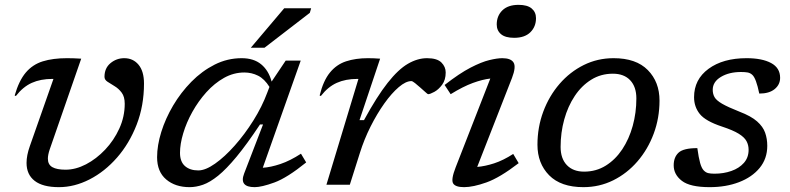

<svg xmlns="http://www.w3.org/2000/svg" viewBox="-20 -762 3260 792"><path d="M574 -417.5Q574 -326 543.8 -248Q513.5 -170 462.8 -112Q412 -54 349.5 -22Q287 10 223 10Q156.5 10 123 -16Q89.5 -42 89.5 -90Q89.5 -121 103 -159L200.5 -436.5H196Q147.5 -436.5 111.2 -420.2Q75 -404 45.5 -366L40.5 -368Q58 -429 86.2 -462.5Q114.5 -496 156.5 -509Q198.5 -522 256.5 -522Q270.5 -522 285 -521.5Q299.5 -521 315 -520L185 -145.5Q177.5 -123 177.5 -107.5Q177.5 -83 196 -72.5Q214.5 -62 250.5 -62Q292 -62 334.8 -84.2Q377.5 -106.5 413.8 -144.8Q450 -183 472.2 -231.8Q494.5 -280.5 494.5 -334Q494.5 -363 482 -379.8Q469.5 -396.5 452.8 -406.5Q436 -416.5 423.5 -424.8Q411 -433 411 -445Q411 -481 435.8 -501.5Q460.5 -522 492.5 -522Q529 -522 551.5 -495Q574 -468 574 -417.5Z M987 -46 1065 -248.5H1052.5Q998 -166.5 955.8 -115.5Q913.5 -64.5 879.8 -37.2Q846 -10 817.5 0Q789 10 762 10Q703 10 665.5 -21.8Q628 -53.5 628 -113.5Q628 -162 645.2 -217.5Q662.5 -273 694.2 -326.8Q726 -380.5 769.5 -424.8Q813 -469 865.5 -495.5Q918 -522 977 -522Q1026.5 -522 1057.2 -496.8Q1088 -471.5 1100.5 -425.5L1158.5 -512H1220.5L1064 -70Q1096.5 -72 1136.8 -85.5Q1177 -99 1221.5 -128L1243 -92Q1164.5 -28.5 1111.8 -9.2Q1059 10 1030.5 10Q965.5 10 987 -46ZM722.5 -131.5Q722.5 -95 743 -77Q763.5 -59 798 -59Q827.5 -59 867.2 -87Q907 -115 948.2 -161.5Q989.5 -208 1025.2 -265Q1061 -322 1082.5 -380L1091.5 -403.5Q1071 -436.5 1044.5 -449.8Q1018 -463 988 -463Q944 -463 904.2 -440.8Q864.5 -418.5 831.2 -381.5Q798 -344.5 773.5 -300.5Q749 -256.5 735.8 -212.2Q722.5 -168 722.5 -131.5ZM1014.5 -565 1152.5 -728H1263.5L1258 -709L1071 -565Z M1458.5 -436.5H1454Q1405.5 -436.5 1369.2 -420.2Q1333 -404 1303.5 -366L1298.5 -368Q1313.5 -429 1340.8 -462.5Q1368 -496 1407.5 -509Q1447 -522 1497.5 -522Q1509.5 -522 1522.2 -521.5Q1535 -521 1548 -520L1463 -266.5H1481.5Q1535 -364.5 1579 -420.2Q1623 -476 1662.8 -499Q1702.5 -522 1741.5 -522Q1783 -522 1800.8 -504.2Q1818.5 -486.5 1818.5 -463Q1818.5 -432.5 1803.8 -412.5Q1789 -392.5 1771.5 -383Q1754 -373.5 1746 -373.5Q1744 -373.5 1734.8 -382Q1725.5 -390.5 1714 -400.5Q1703 -410.5 1692.2 -419Q1681.5 -427.5 1677 -427.5Q1654 -427.5 1624.8 -402.5Q1595.5 -377.5 1565.2 -335Q1535 -292.5 1508.5 -239.8Q1482 -187 1464.5 -131L1423 0H1326.5Z M2029 -661Q2029 -696.5 2052.2 -719.2Q2075.5 -742 2119 -742Q2155.5 -742 2173.2 -727Q2191 -712 2191 -687Q2191 -652 2167.8 -629Q2144.5 -606 2101 -606Q2064.5 -606 2046.8 -621Q2029 -636 2029 -661ZM1859.5 -71.5 2002.5 -438Q1971 -434.5 1930.5 -419.8Q1890 -405 1839 -373.5L1814 -411.5Q1875.5 -459.5 1921 -483Q1966.5 -506.5 1998.8 -514.2Q2031 -522 2052 -522Q2087.5 -522 2098.5 -504Q2109.5 -486 2092 -440.5L1948.5 -73.5Q1980.5 -76 2018.2 -88.2Q2056 -100.5 2097 -127L2119.5 -89Q2041.5 -29 1986.5 -9.5Q1931.5 10 1894.5 10Q1858 10 1849 -5.8Q1840 -21.5 1859.5 -71.5Z M2511 -522Q2604 -522 2652.2 -473Q2700.5 -424 2700.5 -347Q2700.5 -275 2676.5 -210.5Q2652.5 -146 2609.5 -96.2Q2566.5 -46.5 2509.5 -18.2Q2452.5 10 2386.5 10Q2293.5 10 2245.2 -39Q2197 -88 2197 -165Q2197 -237 2221 -301.5Q2245 -366 2288 -415.8Q2331 -465.5 2388 -493.8Q2445 -522 2511 -522ZM2389.5 -54Q2439 -54 2478.8 -78.8Q2518.5 -103.5 2546.8 -146Q2575 -188.5 2590 -242.8Q2605 -297 2605 -356Q2605 -404 2579.5 -431Q2554 -458 2508 -458Q2458.5 -458 2418.8 -433.2Q2379 -408.5 2350.8 -366Q2322.5 -323.5 2307.5 -269.2Q2292.5 -215 2292.5 -156Q2292.5 -108 2318.2 -81Q2344 -54 2389.5 -54Z M2856.5 -151Q2862 -111 2868 -89.8Q2874 -68.5 2882.5 -59.5Q2891 -50.5 2901 -48Q2911 -45.5 2927.5 -45.5Q2965 -45.5 2997 -56.8Q3029 -68 3048.5 -90Q3068 -112 3068 -144Q3068 -164 3059.2 -180Q3050.5 -196 3027 -210.5Q3003.5 -225 2958 -240Q2890 -262.5 2866.5 -292Q2843 -321.5 2843 -361Q2843 -434.5 2902.8 -478.2Q2962.5 -522 3059.5 -522Q3123.5 -522 3160.8 -502Q3198 -482 3198 -441Q3198 -413 3175.5 -394.5Q3153 -376 3112 -376Q3099 -439 3083.5 -453Q3075 -461 3064.2 -463Q3053.5 -465 3036.5 -465Q2987.5 -465 2953.8 -444.8Q2920 -424.5 2920 -391.5Q2920 -374.5 2927.5 -361.2Q2935 -348 2958.5 -334.2Q2982 -320.5 3030 -301.5Q3078.5 -283 3103 -261.2Q3127.5 -239.5 3136.2 -214.5Q3145 -189.5 3145 -160.5Q3145 -107.5 3113.5 -69.2Q3082 -31 3028.2 -10.5Q2974.5 10 2907.5 10Q2826.5 10 2792.8 -16Q2759 -42 2759 -80Q2759 -113.5 2779 -132.2Q2799 -151 2856.5 -151Z"/></svg>

Font: Newsreader Caption
Style: Italic
Weight: 400
Italic angle: -17°
Designer: Hugues Gentile
Foundry: Production Type
Version: Version 1.001